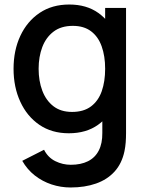

<svg xmlns="http://www.w3.org/2000/svg" viewBox="-20 -575 648 850"><path d="M292.5 255Q249 255 208.2 241.5Q167.5 228 134 201.8Q100.5 175.5 78.5 137L175 88Q192.5 122.5 225 138.5Q257.5 154.5 293.5 154.5Q338 154.5 369.5 138.8Q401 123 417.2 91.5Q433.5 60 433 13.5V-137.5H445.5V-540H538V14.5Q538 36 536.5 55.5Q535 75 531 94.5Q519.5 149 487.2 184.5Q455 220 405.2 237.5Q355.5 255 292.5 255ZM284.5 15Q209 15 154.2 -22.5Q99.5 -60 69.8 -124.8Q40 -189.5 40 -270.5Q40 -352 70 -416.2Q100 -480.5 155.2 -517.8Q210.5 -555 286.5 -555Q363 -555 415.2 -517.8Q467.5 -480.5 494.2 -416Q521 -351.5 521 -270.5Q521 -189.5 494 -125Q467 -60.5 414.5 -22.8Q362 15 284.5 15ZM299 -79.5Q350.5 -79.5 383 -104Q415.5 -128.5 430.5 -171.5Q445.5 -214.5 445.5 -270.5Q445.5 -326.5 430.2 -369.5Q415 -412.5 383.2 -436.5Q351.5 -460.5 302.5 -460.5Q250.5 -460.5 217 -435Q183.5 -409.5 167.2 -366.5Q151 -323.5 151 -270.5Q151 -217 167.2 -173.8Q183.5 -130.5 216.2 -105Q249 -79.5 299 -79.5Z"/></svg>

Font: Manrope ExtraLight SemiBold
Style: Regular
Weight: 600
Version: Version 4.504